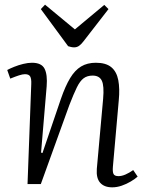

<svg xmlns="http://www.w3.org/2000/svg" viewBox="-20 -789 626 823"><path d="M570 -32Q559 -22 540.5 -11Q522 0 501.5 7Q481 14 461 14Q427 14 409.5 -5.5Q392 -25 395 -65L422 -365Q427 -421 416.5 -443Q406 -465 377 -465Q354 -465 338.5 -453.5Q323 -442 309.5 -414.5Q296 -387 277 -338L155 0H98L114 -429Q115 -451 109.5 -461Q104 -471 87 -471Q77 -471 61.5 -466Q46 -461 24 -452L11 -489Q22 -495 40.5 -502.5Q59 -510 79.5 -515Q100 -520 117 -520Q158 -520 171 -494.5Q184 -469 180 -419L156 -135L162 -133L241 -365Q260 -420 280.5 -454Q301 -488 327.5 -504Q354 -520 391 -520Q434 -520 457 -501Q480 -482 487 -445.5Q494 -409 489 -358L464 -75Q462 -53 466.5 -43.5Q471 -34 488 -34Q502 -34 518 -41Q534 -48 551 -60ZM155 -750 173 -769 301 -663 427 -768 445 -750 338 -612Q329 -600 319.5 -593Q310 -586 298 -586Q291 -586 284.5 -587.5Q278 -589 272 -591Z"/></svg>

Font: Literata 24pt Light
Style: Italic
Weight: 300
Italic angle: -2°
Designer: Latin by Veronika Burian and Jose Scaglione. Greek by Irene Vlachou. Cyrillic by Vera Evstafieva
Foundry: TypeTogether
Version: Version 3.103;gftools[0.9.29]